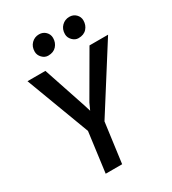

<svg xmlns="http://www.w3.org/2000/svg" viewBox="-227 -1085 1078 1203"><g transform="rotate(-30 312.0 -483.0)"><path d="M175.5 0 213.5 -288 41 -747H170.5L274 -437.5L288.5 -390.5L310 -437.5L489.5 -747H624L333 -288L294.5 0ZM234.5 -820.5Q210 -820.5 191.2 -840Q172.5 -859.5 172.5 -884.5Q172.5 -920.5 195 -943Q217.5 -965.5 249.5 -965.5Q278 -965.5 296.8 -946.8Q315.5 -928 315.5 -902Q315.5 -868 294.2 -844.2Q273 -820.5 234.5 -820.5ZM453.5 -820.5Q429.5 -820.5 410.5 -840Q391.5 -859.5 391.5 -884.5Q391.5 -920.5 414.2 -943Q437 -965.5 469 -965.5Q497.5 -965.5 516.2 -946.8Q535 -928 535 -902Q535 -868 513.8 -844.2Q492.5 -820.5 453.5 -820.5Z"/></g></svg>

Font: Merriweather Sans Medium
Style: Italic
Weight: 500
Italic angle: -7.5°
Designer: Eben Sorkin
Foundry: Eben Sorkin
Version: Version 2.001